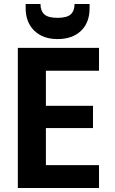

<svg xmlns="http://www.w3.org/2000/svg" viewBox="-20 -938 572 958"><path d="M209 -585V-410H444V-299H209V-114H474V0H69V-699H474V-585ZM427 -897Q427 -825 384 -784Q341 -743 267 -743Q195 -743 151.5 -784.5Q108 -826 108 -898V-918H182Q182 -884 201 -866.5Q220 -849 267 -849Q314 -849 333 -866.5Q352 -884 352 -918H427Z"/></svg>

Font: MSTAGE SemiBold
Style: Regular
Weight: 600
Designer: Ninad Kale (Devanagari), Jonny Pinhorn (Latin)
Foundry: Indian Type Foundry
Version: 4.004